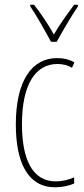

<svg xmlns="http://www.w3.org/2000/svg" viewBox="-20 -783 355 813"><path d="M196 -606H220C246 -653 281 -713 310 -756V-763H294C260 -717 234 -681 208 -637C184 -681 150 -730 124 -763H108V-756C130 -725 169 -656 196 -606ZM213 10C241 10 272 4 294 -6V-32C269 -21 241 -15 216 -15C114 -15 73 -114 73 -257C73 -427 131 -512 223 -512C246 -512 267 -507 285 -496L295 -519C274 -531 250 -537 222 -537C114 -537 47 -440 47 -256C47 -93 99 10 213 10Z"/></svg>

Font: Noto Sans Bengali ExtraCondensed Thin
Style: Regular
Weight: 100
Width: 2
Designer: Joana Ranito - Universal Thirst; Jelle Bosma - Monotype Design Team
Foundry: Universal Thirst ehf.
Version: Version 3.000